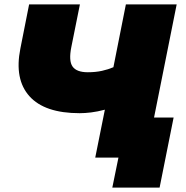

<svg xmlns="http://www.w3.org/2000/svg" viewBox="-20 -720 848 877"><path d="M415 0 459 -219Q425 -210 396.5 -206.5Q368 -203 344 -203Q184 -203 114.5 -280.5Q45 -358 73 -498L113 -700H345L306 -506Q293 -442 311.5 -416Q330 -390 381 -390Q417 -390 446 -396.5Q475 -403 498 -413L555 -700H787L647 0ZM493 137 521 0H415L453 -183H773L709 137Z"/></svg>

Font: Montserrat Black
Style: Italic
Weight: 900
Italic angle: -11.3°
Designer: Julieta Ulanovsky
Foundry: Julieta Ulanovsky
Version: Version 9.000; ttfautohint (v1.8.4.7-5d5b)